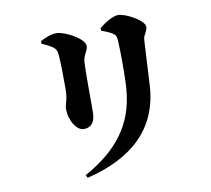

<svg xmlns="http://www.w3.org/2000/svg" viewBox="-91 -896 1182 1074"><g transform="rotate(-10 500.0 -359.5)"><path d="M313 58 322 74C580 11 738 -129 753 -372C757 -432 763 -574 767 -631C769 -661 791 -674 791 -702C791 -737 690 -793 646 -793C616 -793 568 -763 538 -738L539 -723C560 -715 582 -707 599 -696C618 -684 620 -675 622 -648C625 -597 627 -437 620 -370C603 -176 500 -46 313 58ZM348 -198C390 -198 414 -225 414 -285C414 -367 413 -520 416 -564C418 -607 444 -624 444 -654C444 -696 336 -753 288 -753C257 -753 224 -738 197 -724V-709C220 -700 243 -688 257 -678C271 -668 277 -659 280 -641C286 -598 286 -488 286 -437C286 -375 269 -352 269 -327C269 -257 309 -198 348 -198Z"/></g></svg>

Font: GenKiMin2 TW H
Style: Regular
Weight: 900
Version: Version 2.100;PS 2.1;hotconv 16.6.51;makeotf.lib2.5.65220 DE